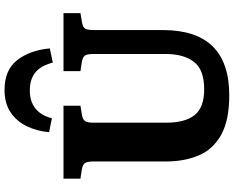

<svg xmlns="http://www.w3.org/2000/svg" viewBox="-110 -884 1008 827"><g transform="rotate(-90 393.5 -470.0)"><path d="M397 14Q289 14 226.5 -21Q164 -56 138 -117.5Q112 -179 112 -259V-571Q112 -597 105.5 -607Q99 -617 78 -621L38 -627V-700H352V-627L309 -620Q291 -616 285 -605.5Q279 -595 279 -570V-259Q279 -176 312 -135Q345 -94 423 -94Q507 -94 541 -138Q575 -182 575 -261V-571Q575 -597 568.5 -607Q562 -617 541 -621L501 -627V-700H751V-627L709 -620Q689 -616 683.5 -605.5Q678 -595 678 -567V-272Q678 14 397 14ZM420 -954Q506 -954 548.5 -899.5Q591 -845 599 -759L538 -746Q524 -799 494.5 -822Q465 -845 418 -845Q323 -845 298 -750L238 -762Q243 -816 264.5 -859.5Q286 -903 324.5 -928.5Q363 -954 420 -954Z"/></g></svg>

Font: Literata 12pt
Style: Bold
Weight: 700
Designer: Latin by Veronika Burian and Jose Scaglione. Greek by Irene Vlachou. Cyrillic by Vera Evstafieva.
Foundry: TypeTogether
Version: Version 3.002